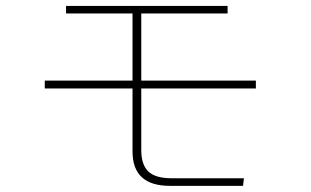

<svg xmlns="http://www.w3.org/2000/svg" viewBox="-20 -639 1040 643"><path d="M129.9 -342.8V-369.1H423.8V-593.8H201.2V-619.1H742.2V-593.8H453.1V-369.1H836.9V-342.8H453.1V-135.7Q453.1 -87.9 476.6 -64.9Q500 -42 555.7 -42H796.9L793.9 -16.6H548.8Q423.8 -16.6 423.8 -131.8V-342.8Z"/></svg>

Font: Gothic A1 Thin
Style: Regular
Weight: 250
Designer: HanYang I&C Co.,Ltd.
Foundry: HanYang I&C Co.,Ltd.
Version: Version 2.50